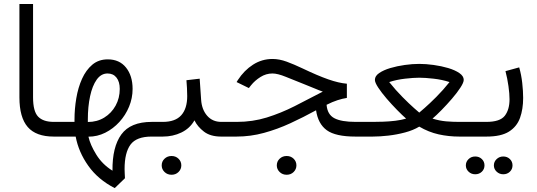

<svg xmlns="http://www.w3.org/2000/svg" viewBox="-20 -690 2715 970"><path d="M78.1 -669.9H147V-198.2Q147 -127.4 172.6 -100.8Q198.2 -74.2 251.5 -74.2H267.6V0H251.5Q162.1 0 120.1 -48.3Q78.1 -96.7 78.1 -198.2Z M249.5 0V-74.2H356.4V-86.4Q356.4 -140.1 365.5 -193.8Q374.5 -247.6 394.5 -292Q414.6 -336.4 446.5 -363.3Q478.5 -390.1 524.4 -390.1Q583.5 -390.1 616.7 -348.6Q649.9 -307.1 649.9 -240.7Q649.9 -194.3 632.1 -151.1Q614.3 -107.9 583 -73.7Q551.8 -39.6 511.7 -19.5Q471.7 0.5 426.8 0.5Q436 42 466.6 91.3Q497.1 140.6 548.3 172.4Q546.9 52.7 593 -10.7Q639.2 -74.2 746.6 -74.2H765.6V0H745.6Q669.4 0 639.4 40.5Q609.4 81.1 609.4 164.1Q609.4 173.8 610.1 186.5Q610.8 199.2 611.3 210.4L559.6 260.3Q475.6 217.3 426.3 147.9Q377 78.6 362.3 0ZM523.4 -318.8Q490.7 -318.8 468.5 -287.6Q446.3 -256.3 435.1 -203.6Q423.8 -150.9 423.8 -86.9V-73.7Q470.2 -73.7 506.6 -95.9Q543 -118.2 564 -156.2Q585 -194.3 585 -240.7Q585 -276.9 568.6 -297.9Q552.2 -318.8 523.4 -318.8Z M746.1 -74.2H802.7Q865.7 -74.2 895.8 -107.9Q925.8 -141.6 925.8 -204.6Q925.8 -226.6 924.6 -245.4Q923.3 -264.2 921.9 -284.7L988.8 -292.5L996.1 -186Q999.5 -136.2 1026.6 -105.2Q1053.7 -74.2 1098.1 -74.2H1112.3V0H1097.2Q1043 0 1010.5 -24.9Q978 -49.8 962.4 -82Q939 -41 896.2 -20.5Q853.5 0 802.7 0H746.1ZM796.9 145.5Q796.9 125.5 811.3 111.8Q825.7 98.1 846.7 98.1Q867.7 98.1 881.8 111.8Q896 125.5 896 145.5Q896 165 881.8 179Q867.7 192.9 846.7 192.9Q825.7 192.9 811.3 179Q796.9 165 796.9 145.5Z M1378.4 145.5Q1378.4 125.5 1392.8 111.8Q1407.2 98.1 1428.2 98.1Q1449.2 98.1 1463.4 111.8Q1477.5 125.5 1477.5 145.5Q1477.5 165 1463.4 179Q1449.2 192.9 1428.2 192.9Q1407.2 192.9 1392.8 179Q1378.4 165 1378.4 145.5ZM1803.7 -74.2V0H1775.4Q1675.3 0 1631.1 -32Q1586.9 -64 1576.7 -132.8Q1512.7 -97.7 1447 -67.4Q1381.3 -37.1 1313.5 -18.6Q1245.6 0 1174.8 0H1094.2V-74.2H1176.3Q1256.3 -74.2 1327.9 -96.4Q1399.4 -118.7 1468.8 -153.8Q1538.1 -189 1610.8 -227.1Q1589.8 -234.4 1571.5 -242.4Q1553.2 -250.5 1521.5 -262.7Q1464.8 -285.2 1423.6 -302Q1382.3 -318.8 1356.4 -318.8Q1324.2 -318.8 1295.9 -301Q1267.6 -283.2 1248 -258.8L1237.3 -245.1L1175.3 -275.4L1181.6 -285.6Q1213.4 -334.5 1258.3 -363.3Q1303.2 -392.1 1356.9 -392.1Q1391.1 -392.1 1428.5 -378.4Q1465.8 -364.7 1508.8 -344.2Q1585.4 -307.6 1638.4 -289.1Q1691.4 -270.5 1732.4 -267.1V-195.3Q1710 -191.9 1685.1 -183.8Q1660.2 -175.8 1629.9 -160.6Q1633.8 -111.3 1669.2 -92.8Q1704.6 -74.2 1776.9 -74.2Z M2098.1 -367.2Q2131.8 -367.2 2170.9 -361.8Q2210 -356.4 2244.4 -346.2Q2278.8 -335.9 2300.8 -320.8Q2322.8 -305.7 2322.8 -286.6Q2322.8 -272.9 2305.9 -247.1Q2289.1 -221.2 2263.4 -191.4Q2237.8 -161.6 2211.2 -134.5Q2184.6 -107.4 2165 -90.8Q2201.7 -79.6 2234.4 -76.9Q2267.1 -74.2 2299.8 -74.2H2376V0H2300.3Q2246.6 0 2196 -11.2Q2145.5 -22.5 2098.1 -50.3Q2067.4 -31.7 2026.1 -20.8Q1984.9 -9.8 1942.1 -4.9Q1899.4 0 1863.3 0H1785.6V-74.2H1863.8Q1886.2 -74.2 1916 -75.2Q1945.8 -76.2 1976.6 -79.8Q2007.3 -83.5 2031.7 -90.8Q2012.2 -107.9 1985.6 -135Q1959 -162.1 1933.3 -191.9Q1907.7 -221.7 1890.9 -247.3Q1874 -272.9 1874 -286.6Q1874 -306.2 1895.8 -321Q1917.5 -335.9 1951.9 -346.2Q1986.3 -356.4 2025.1 -361.8Q2064 -367.2 2098.1 -367.2ZM2098.1 -297.4Q2069.3 -297.4 2026.4 -292.5Q1983.4 -287.6 1946.3 -275.4Q1979 -234.4 2013.2 -200Q2047.4 -165.5 2071.5 -144.3Q2095.7 -123 2098.1 -121.1Q2100.6 -123 2125.2 -144.5Q2149.9 -166 2184.3 -200.4Q2218.8 -234.9 2251 -275.4Q2213.9 -287.6 2170.7 -292.5Q2127.4 -297.4 2098.1 -297.4Z M2438 0H2356V-74.2H2437Q2506.3 -74.2 2530.3 -105.2Q2554.2 -136.2 2554.2 -188.5Q2554.2 -216.3 2548.8 -254.6Q2543.5 -293 2533.7 -330.6L2603 -349.6Q2613.8 -312.5 2618.4 -271Q2623 -229.5 2623 -195.3Q2623 -138.7 2607.2 -94.5Q2591.3 -50.3 2551.3 -25.1Q2511.2 0 2438 0ZM2475.1 145.5Q2475.1 127 2489 113.8Q2502.9 100.6 2522.5 100.6Q2542.5 100.6 2555.9 113.5Q2569.3 126.5 2569.3 145.5Q2569.3 164.6 2555.9 177.5Q2542.5 190.4 2522.5 190.4Q2502.9 190.4 2489 177.2Q2475.1 164.1 2475.1 145.5ZM2333.5 145.5Q2333.5 127 2347.2 113.8Q2360.8 100.6 2380.9 100.6Q2400.9 100.6 2414.3 113.5Q2427.7 126.5 2427.7 145.5Q2427.7 164.6 2414.3 177.5Q2400.9 190.4 2380.9 190.4Q2360.8 190.4 2347.2 177.2Q2333.5 164.1 2333.5 145.5Z"/></svg>

Font: Vazirmatn RD Light
Style: Regular
Weight: 300
Designer: Saber Rastikerdar
Foundry: Saber Rastikerdar
Version: Version 32.102